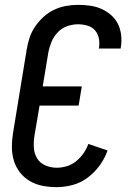

<svg xmlns="http://www.w3.org/2000/svg" viewBox="-20 -763 540 791"><path d="M213 8Q183 8 155 2.5Q127 -3 103 -17Q79 -31 62 -53Q45 -75 37 -101.5Q29 -128 29 -157.5Q29 -187 34 -217L90 -559Q94 -584 102 -608Q110 -632 125 -654Q140 -676 160 -694Q180 -712 203.5 -723Q227 -734 252 -738.5Q277 -743 302 -743Q327 -743 351.5 -739.5Q376 -736 397.5 -726.5Q419 -717 437 -701.5Q455 -686 465.5 -665Q476 -644 479 -619.5Q482 -595 478 -570L477 -563H387L388 -567Q391 -587 387 -606Q383 -625 371 -638.5Q359 -652 340 -657.5Q321 -663 301 -663Q279 -663 256.5 -655Q234 -647 217.5 -629.5Q201 -612 192 -590Q183 -568 179 -546L156 -407H317L304 -328H143L122 -204Q118 -179 119.5 -154.5Q121 -130 133 -110.5Q145 -91 167 -81.5Q189 -72 214 -72Q235 -72 256 -78.5Q277 -85 294 -99Q311 -113 324 -131.5Q337 -150 344 -170L423 -143Q412 -111 391 -82Q370 -53 341.5 -31.5Q313 -10 279.5 -1Q246 8 213 8Z"/></svg>

Font: Iosevka SS18 Medium
Style: Italic
Weight: 500
Italic angle: -9°
Monospace: yes
Designer: Belleve Invis
Foundry: Belleve Invis
Version: Version 25.1.1; ttfautohint (v1.8.4)